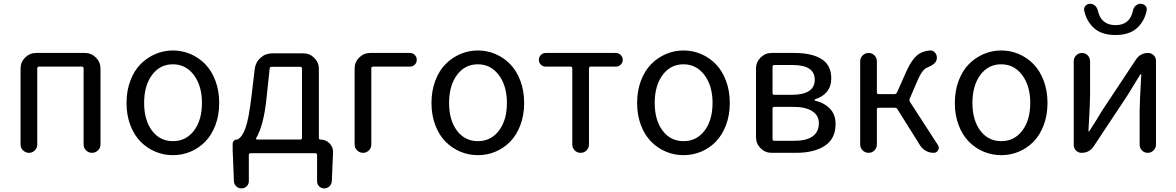

<svg xmlns="http://www.w3.org/2000/svg" viewBox="-20 -831 6397 1044"><path d="M91.8 -45.9V-458Q91.8 -493.2 116.7 -518.1Q141.6 -543 176.8 -543H441.4Q476.6 -543 501.5 -518.1Q526.4 -493.2 526.4 -458V-45.9Q526.4 -26.4 512.7 -13.2Q499 0 480.5 0Q461.9 0 448.2 -13.2Q434.6 -26.4 434.6 -45.9V-459Q434.6 -468.8 424.8 -468.8H192.4Q182.6 -468.8 182.6 -459V-45.9Q182.6 -26.4 169.4 -13.2Q156.2 0 137.7 0Q119.1 0 105.5 -13.2Q91.8 -26.4 91.8 -45.9Z M668 -271.5Q668 -336.9 688.5 -391.6Q709 -446.3 744.1 -481.9Q779.3 -517.6 824.7 -537.1Q870.1 -556.6 920.4 -556.6Q970.7 -556.6 1016.1 -537.1Q1061.5 -517.6 1096.2 -481.9Q1130.9 -446.3 1151.4 -391.6Q1171.9 -336.9 1171.9 -271.5Q1171.9 -205.1 1151.4 -150.9Q1130.9 -96.7 1096.2 -61Q1061.5 -25.4 1016.1 -6.3Q970.7 12.7 920.4 12.7Q870.1 12.7 824.7 -6.3Q779.3 -25.4 744.1 -61Q709 -96.7 688.5 -150.9Q668 -205.1 668 -271.5ZM1078.1 -271.5Q1078.1 -364.3 1034.2 -422.9Q990.2 -481.4 919.9 -481.4Q849.6 -481.4 806.6 -423.3Q763.7 -365.2 763.7 -271.5Q763.7 -177.7 806.6 -120.6Q849.6 -63.5 920.4 -63.5Q991.2 -63.5 1034.7 -120.6Q1078.1 -177.7 1078.1 -271.5Z M1457 -467.8Q1447.3 -467.8 1446.3 -458L1427.7 -283.2Q1412.1 -146.5 1373 -80.1Q1371.1 -78.1 1372.6 -75.2Q1374 -72.3 1377 -72.3H1612.3Q1622.1 -72.3 1622.1 -82V-458Q1622.1 -467.8 1612.3 -467.8ZM1713.9 -80.1Q1713.9 -72.3 1721.7 -72.3Q1751 -72.3 1771.5 -51.8Q1792 -31.2 1791 -2L1784.2 154.3Q1783.2 170.9 1771.5 182.1Q1759.8 193.4 1743.2 193.4Q1726.6 193.4 1715.3 182.1Q1704.1 170.9 1704.1 154.3V11.7Q1704.1 2 1694.3 2H1342.8Q1333 2 1333 11.7V154.3Q1333 170.9 1321.3 182.1Q1309.6 193.4 1293 193.4Q1276.4 193.4 1264.6 182.1Q1252.9 170.9 1252 154.3L1245.1 -15.6V-48.8Q1245.1 -58.6 1252 -65.4Q1258.8 -72.3 1267.6 -72.3Q1270.5 -72.3 1273.4 -73.2Q1297.9 -87.9 1314.9 -134.8Q1332 -181.6 1346.7 -300.8L1365.2 -457Q1370.1 -493.2 1397 -517.1Q1423.8 -541 1460.9 -541H1628.9Q1664.1 -541 1689 -516.1Q1713.9 -491.2 1713.9 -456.1Z M1908.2 -45.9V-458Q1908.2 -493.2 1933.1 -518.1Q1958 -543 1993.2 -543H2209Q2224.6 -543 2235.4 -532.2Q2246.1 -521.5 2246.1 -505.9Q2246.1 -490.2 2235.4 -479.5Q2224.6 -468.8 2209 -468.8H2008.8Q1999 -468.8 1999 -459V-45.9Q1999 -26.4 1985.8 -13.2Q1972.7 0 1954.1 0Q1935.5 0 1921.9 -13.2Q1908.2 -26.4 1908.2 -45.9Z M2326.2 -271.5Q2326.2 -336.9 2346.7 -391.6Q2367.2 -446.3 2402.3 -481.9Q2437.5 -517.6 2482.9 -537.1Q2528.3 -556.6 2578.6 -556.6Q2628.9 -556.6 2674.3 -537.1Q2719.7 -517.6 2754.4 -481.9Q2789.1 -446.3 2809.6 -391.6Q2830.1 -336.9 2830.1 -271.5Q2830.1 -205.1 2809.6 -150.9Q2789.1 -96.7 2754.4 -61Q2719.7 -25.4 2674.3 -6.3Q2628.9 12.7 2578.6 12.7Q2528.3 12.7 2482.9 -6.3Q2437.5 -25.4 2402.3 -61Q2367.2 -96.7 2346.7 -150.9Q2326.2 -205.1 2326.2 -271.5ZM2736.3 -271.5Q2736.3 -364.3 2692.4 -422.9Q2648.4 -481.4 2578.1 -481.4Q2507.8 -481.4 2464.8 -423.3Q2421.9 -365.2 2421.9 -271.5Q2421.9 -177.7 2464.8 -120.6Q2507.8 -63.5 2578.6 -63.5Q2649.4 -63.5 2692.9 -120.6Q2736.3 -177.7 2736.3 -271.5Z M3091.8 -45.9V-459Q3091.8 -468.8 3082 -468.8H2947.3Q2931.6 -468.8 2920.9 -479.5Q2910.2 -490.2 2910.2 -505.9Q2910.2 -521.5 2920.9 -532.2Q2931.6 -543 2947.3 -543H3329.1Q3343.8 -543 3355 -532.2Q3366.2 -521.5 3366.2 -505.9Q3366.2 -490.2 3355 -479.5Q3343.8 -468.8 3329.1 -468.8H3192.4Q3182.6 -468.8 3182.6 -459V-45.9Q3182.6 -26.4 3169.4 -13.2Q3156.2 0 3137.2 0Q3118.2 0 3105 -13.2Q3091.8 -26.4 3091.8 -45.9Z M3444.3 -271.5Q3444.3 -336.9 3464.8 -391.6Q3485.4 -446.3 3520.5 -481.9Q3555.7 -517.6 3601.1 -537.1Q3646.5 -556.6 3696.8 -556.6Q3747.1 -556.6 3792.5 -537.1Q3837.9 -517.6 3872.6 -481.9Q3907.2 -446.3 3927.7 -391.6Q3948.2 -336.9 3948.2 -271.5Q3948.2 -205.1 3927.7 -150.9Q3907.2 -96.7 3872.6 -61Q3837.9 -25.4 3792.5 -6.3Q3747.1 12.7 3696.8 12.7Q3646.5 12.7 3601.1 -6.3Q3555.7 -25.4 3520.5 -61Q3485.4 -96.7 3464.8 -150.9Q3444.3 -205.1 3444.3 -271.5ZM3854.5 -271.5Q3854.5 -364.3 3810.5 -422.9Q3766.6 -481.4 3696.3 -481.4Q3626 -481.4 3583 -423.3Q3540 -365.2 3540 -271.5Q3540 -177.7 3583 -120.6Q3626 -63.5 3696.8 -63.5Q3767.6 -63.5 3811 -120.6Q3854.5 -177.7 3854.5 -271.5Z M4175.8 0Q4140.6 0 4115.7 -24.9Q4090.8 -49.8 4090.8 -85V-458Q4090.8 -493.2 4115.7 -518.1Q4140.6 -543 4175.8 -543H4299.8Q4394.5 -543 4447.3 -509.8Q4500 -476.6 4500 -405.3Q4500 -361.3 4476.6 -332.5Q4453.1 -303.7 4411.1 -291Q4409.2 -290 4409.2 -287.6Q4409.2 -285.2 4411.1 -284.2Q4460.9 -272.5 4492.2 -240.7Q4523.4 -209 4523.4 -156.2Q4523.4 -77.1 4465.3 -38.6Q4407.2 0 4307.6 0ZM4180.7 -325.2Q4180.7 -315.4 4190.4 -315.4H4284.2Q4410.2 -315.4 4410.2 -397.5Q4410.2 -477.5 4290 -477.5H4190.4Q4180.7 -477.5 4180.7 -467.8ZM4180.7 -75.2Q4180.7 -65.4 4190.4 -65.4H4297.9Q4365.2 -65.4 4398.9 -89.8Q4432.6 -114.3 4432.6 -161.1Q4432.6 -203.1 4396.5 -226.6Q4360.4 -250 4292 -250H4190.4Q4180.7 -250 4180.7 -240.2Z M4926.8 -294.9Q4922.9 -286.1 4927.7 -277.3L5080.1 -42Q5085 -35.2 5085 -27.3Q5085 -20.5 5081.1 -14.6Q5073.2 0 5057.6 0Q5034.2 0 5013.7 -11.2Q4993.2 -22.5 4981.4 -43L4860.4 -236.3Q4855.5 -245.1 4845.7 -245.1H4757.8Q4748 -245.1 4748 -235.4V-45.9Q4748 -26.4 4734.9 -13.2Q4721.7 0 4703.1 0Q4684.6 0 4670.9 -13.2Q4657.2 -26.4 4657.2 -45.9V-497.1Q4657.2 -516.6 4670.9 -529.8Q4684.6 -543 4703.1 -543Q4721.7 -543 4734.9 -529.8Q4748 -516.6 4748 -497.1V-329.1Q4748 -319.3 4757.8 -319.3H4843.8Q4853.5 -319.3 4857.4 -328.1L4907.2 -440.4Q4935.5 -503.9 4965.8 -529.3Q4996.1 -554.7 5038.1 -556.6Q5039.1 -556.6 5040 -556.6Q5056.6 -556.6 5066.4 -542Q5074.2 -531.2 5074.2 -517.6Q5074.2 -512.7 5073.2 -507.8Q5068.4 -482.4 5022.5 -463.9Q4994.1 -453.1 4968.8 -392.6Z M5171.9 -271.5Q5171.9 -336.9 5192.4 -391.6Q5212.9 -446.3 5248 -481.9Q5283.2 -517.6 5328.6 -537.1Q5374 -556.6 5424.3 -556.6Q5474.6 -556.6 5520 -537.1Q5565.4 -517.6 5600.1 -481.9Q5634.8 -446.3 5655.3 -391.6Q5675.8 -336.9 5675.8 -271.5Q5675.8 -205.1 5655.3 -150.9Q5634.8 -96.7 5600.1 -61Q5565.4 -25.4 5520 -6.3Q5474.6 12.7 5424.3 12.7Q5374 12.7 5328.6 -6.3Q5283.2 -25.4 5248 -61Q5212.9 -96.7 5192.4 -150.9Q5171.9 -205.1 5171.9 -271.5ZM5582 -271.5Q5582 -364.3 5538.1 -422.9Q5494.1 -481.4 5423.8 -481.4Q5353.5 -481.4 5310.5 -423.3Q5267.6 -365.2 5267.6 -271.5Q5267.6 -177.7 5310.5 -120.6Q5353.5 -63.5 5424.3 -63.5Q5495.1 -63.5 5538.6 -120.6Q5582 -177.7 5582 -271.5Z M5861.3 0Q5843.8 0 5831.1 -12.2Q5818.4 -24.4 5818.4 -43V-498Q5818.4 -516.6 5831.5 -529.8Q5844.7 -543 5863.3 -543Q5881.8 -543 5894.5 -529.8Q5907.2 -516.6 5907.2 -498V-316.4Q5907.2 -291 5905.8 -258.3Q5904.3 -225.6 5901.9 -184.1Q5899.4 -142.6 5898.4 -118.2Q5898.4 -116.2 5900.4 -116.2Q5902.3 -116.2 5903.3 -118.2Q5939.5 -173.8 5974.6 -232.4L6157.2 -507.8Q6180.7 -543 6222.7 -543Q6240.2 -543 6252.9 -530.8Q6265.6 -518.6 6265.6 -501V-44.9Q6265.6 -26.4 6252.4 -13.2Q6239.3 0 6220.7 0Q6202.1 0 6189.5 -13.2Q6176.8 -26.4 6176.8 -44.9V-226.6Q6176.8 -268.6 6185.5 -425.8Q6185.5 -427.7 6183.6 -427.7Q6181.6 -427.7 6180.7 -426.8Q6124 -335 6109.4 -310.5L5926.8 -35.2Q5903.3 0 5861.3 0ZM5875 -774.4Q5875 -777.3 5875 -781.2Q5875 -791 5882.8 -799.8Q5892.6 -810.5 5907.7 -810.5Q5922.9 -810.5 5934.1 -800.3Q5945.3 -790 5949.2 -774.4Q5966.8 -694.3 6045.9 -694.3Q6124 -694.3 6140.6 -773.4Q6143.6 -790 6155.3 -800.3Q6167 -810.5 6182.1 -810.5Q6197.3 -810.5 6208 -799.8Q6215.8 -791 6215.8 -780.3Q6215.8 -777.3 6214.8 -773.4Q6203.1 -714.8 6161.6 -677.7Q6120.1 -640.6 6045.4 -640.6Q5970.7 -640.6 5929.2 -677.7Q5887.7 -714.8 5875 -774.4Z"/></svg>

Font: irohamaru Regular
Style: Regular
Weight: 400
Designer: [Source Han Sans]
Ryoko NISHIZUKA  (kana & ideographs); Paul D. Hunt (Latin, Greek & Cyrillic); Wenlong ZHANG  (bopomofo
Version: Version 1.00